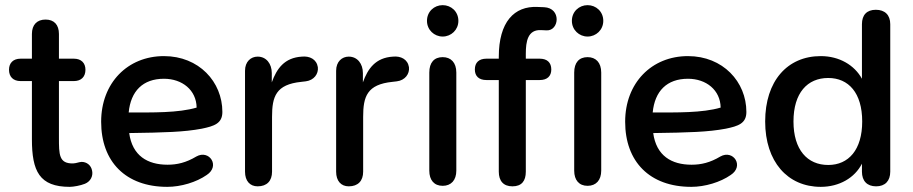

<svg xmlns="http://www.w3.org/2000/svg" viewBox="-20 -716 3547 746"><path d="M251 10C265 10 293 5 310 -2C332 -11 342 -32 338 -52C334 -75 316 -87 297 -87C284 -86 279 -82 264 -81C209 -80 209 -115 209 -182V-401H267C296 -401 312 -418 312 -445C312 -471 296 -488 267 -488H209V-584C209 -620 190 -640 157 -640C124 -640 104 -620 104 -584V-488H60C31 -488 15 -471 15 -445C15 -418 31 -401 60 -401H104V-175C104 -51 133 10 251 10Z M630 10C683 10 743 -8 783 -36C837 -71 793 -136 743 -108C703 -84 668 -76 631 -76C553 -76 494 -111 482 -199C620 -201 695 -203 764 -216C812 -226 844 -236 844 -281C844 -398 753 -498 617 -498C476 -498 373 -394 373 -243C373 -88 468 10 630 10ZM480 -279C488 -362 535 -410 617 -410C688 -410 743 -366 744 -298C673 -277 572 -279 480 -279Z M981 8C1017 8 1037 -13 1037 -49V-262C1037 -341 1052 -388 1151 -398L1168 -400C1200 -404 1218 -429 1215 -455C1210 -486 1183 -499 1153 -496C1085 -492 1055 -449 1036 -396V-432C1036 -468 1015 -496 981 -496C955 -496 932 -477 932 -441V-49C932 -13 951 8 981 8Z M1335 8C1371 8 1391 -13 1391 -49V-262C1391 -341 1406 -388 1505 -398L1522 -400C1554 -404 1572 -429 1569 -455C1564 -486 1537 -499 1507 -496C1439 -492 1409 -449 1390 -396V-432C1390 -468 1369 -496 1335 -496C1309 -496 1286 -477 1286 -441V-49C1286 -13 1305 8 1335 8Z M1700 6C1733 6 1753 -16 1753 -53V-434C1753 -473 1732 -494 1700 -494C1667 -494 1648 -473 1648 -434V-53C1648 -16 1667 6 1700 6ZM1700 -574C1733 -574 1761 -600 1761 -635C1761 -671 1733 -696 1700 -696C1667 -696 1639 -671 1639 -635C1639 -600 1667 -574 1700 -574Z M1971 8C2007 8 2023 -13 2023 -49V-405H2077C2106 -405 2122 -420 2122 -446C2122 -473 2106 -488 2077 -488H2023V-507C2023 -554 2030 -602 2083 -599L2104 -598C2153 -596 2162 -685 2094 -688L2068 -689C1978 -693 1918 -631 1918 -495V-488H1870C1841 -488 1825 -473 1825 -446C1825 -420 1841 -405 1870 -405H1918V-49C1918 -13 1936 8 1971 8Z M2263 6C2296 6 2316 -16 2316 -53V-434C2316 -473 2295 -494 2263 -494C2230 -494 2211 -473 2211 -434V-53C2211 -16 2230 6 2263 6ZM2263 -574C2296 -574 2324 -600 2324 -635C2324 -671 2296 -696 2263 -696C2230 -696 2202 -671 2202 -635C2202 -600 2230 -574 2263 -574Z M2666 10C2719 10 2779 -8 2819 -36C2873 -71 2829 -136 2779 -108C2739 -84 2704 -76 2667 -76C2589 -76 2530 -111 2518 -199C2656 -201 2731 -203 2800 -216C2848 -226 2880 -236 2880 -281C2880 -398 2789 -498 2653 -498C2512 -498 2409 -394 2409 -243C2409 -88 2504 10 2666 10ZM2516 -279C2524 -362 2571 -410 2653 -410C2724 -410 2779 -366 2780 -298C2709 -277 2608 -279 2516 -279Z M3169 10C3241 10 3301 -25 3329 -80V-49C3329 -13 3349 8 3384 8C3419 8 3439 -13 3439 -49V-622C3439 -658 3418 -678 3383 -678C3348 -678 3329 -658 3329 -622V-410C3300 -463 3241 -498 3169 -498C3039 -498 2953 -401 2953 -244C2953 -88 3040 10 3169 10ZM3198 -75C3117 -75 3063 -134 3063 -244C3063 -355 3117 -413 3198 -413C3277 -413 3330 -355 3330 -244C3330 -134 3277 -75 3198 -75Z"/></svg>

Font: SN Pro Medium
Style: Regular
Weight: 500
Designer: Tobias Whetton
Foundry: Supernotes
Version: Version 1.003;Glyphs 3.3 (3324)